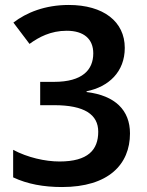

<svg xmlns="http://www.w3.org/2000/svg" viewBox="-20 -744 591 774"><path d="M230 10C417 10 504 -81 504 -206C504 -300 444 -359 329 -373V-376C418 -394 483 -454 483 -551C483 -657 397 -724 257 -724C161 -724 86 -693 34 -653L99 -567C136 -594 184 -620 249 -620C319 -620 356 -586 356 -529C356 -463 313 -414 198 -414H142V-320H198C321 -320 376 -282 376 -213C376 -140 335 -93 220 -93C162 -93 91 -109 33 -140V-29C90 -2 156 10 230 10Z"/></svg>

Font: Noto Sans Bengali UI SemiBold
Style: Regular
Weight: 600
Designer: Jelle Bosma - Monotype Design Team
Foundry: Monotype Imaging Inc.
Version: Version 2.003